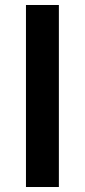

<svg xmlns="http://www.w3.org/2000/svg" viewBox="-20 -749 339 769"><path d="M84 0V-729H215.8V0Z"/></svg>

Font: Lumene Sans
Style: Bold
Weight: 600
Designer: Deni Anggara
Version: Version 1.003;Glyphs 3.1.2 (3151)